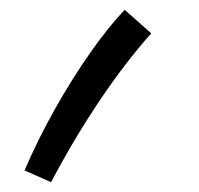

<svg xmlns="http://www.w3.org/2000/svg" viewBox="-20 -179 405 391"><path d="M84 192 30 168Q57 105 92.5 42Q128 -21 165.5 -74Q203 -127 234 -159L288 -111Q236 -53 183.5 25Q131 103 84 192Z"/></svg>

Font: Go Noto Kurrent-Regular
Style: Regular
Weight: 400
Designer: Monotype Design Team
Foundry: Monotype Imaging Inc.
Version: Version 2.012; ttfautohint (v1.8.4.7-5d5b)